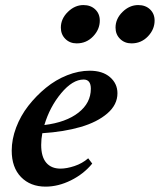

<svg xmlns="http://www.w3.org/2000/svg" viewBox="-20 -712 619 744"><path d="M489.7 -543.9Q462.9 -543.9 445.3 -561.3Q427.7 -578.6 427.7 -605Q427.7 -639.2 454.8 -665.8Q481.9 -692.4 515.6 -692.4Q543.9 -692.4 561.5 -675.5Q579.1 -658.7 579.1 -632.3Q579.1 -598.1 553.2 -571Q527.3 -543.9 489.7 -543.9ZM277.3 -543.9Q250.5 -543.9 233.2 -561.3Q215.8 -578.6 215.8 -605Q215.8 -639.2 242.9 -665.8Q270 -692.4 303.2 -692.4Q331.5 -692.4 349.1 -675.5Q366.7 -658.7 366.7 -632.3Q366.7 -598.1 340.8 -571Q314.9 -543.9 277.3 -543.9ZM156.7 11.2Q97.7 11.2 61.5 -25.9Q25.4 -63 25.4 -128.4Q25.4 -172.4 42.5 -217.8Q59.6 -263.2 89.8 -302Q120.1 -340.8 158 -371.8Q195.8 -402.8 240.2 -420.4Q284.7 -438 327.6 -438Q377.4 -438 406.2 -413.1Q435.1 -388.2 435.1 -350.6Q435.1 -306.2 396 -272.5Q356.9 -238.8 292.5 -220Q228 -201.2 144 -195.8Q139.6 -173.3 139.6 -150.4Q139.6 -104.5 159.2 -81.5Q178.7 -58.6 214.4 -58.6Q238.3 -58.6 268.6 -68.6Q298.8 -78.6 321.8 -98.6L337.4 -78.1Q304.2 -37.6 254.9 -13.2Q205.6 11.2 156.7 11.2ZM304.2 -403.8Q261.2 -403.8 217 -350.8Q172.9 -297.9 151.9 -227.5Q235.8 -237.8 283.9 -275.4Q332 -313 332 -368.2Q332 -403.8 304.2 -403.8Z"/></svg>

Font: Elstob 14pt
Style: Bold Italic
Weight: 700
Italic angle: -20°
Designer: Peter S. Baker
Version: Version 1.015